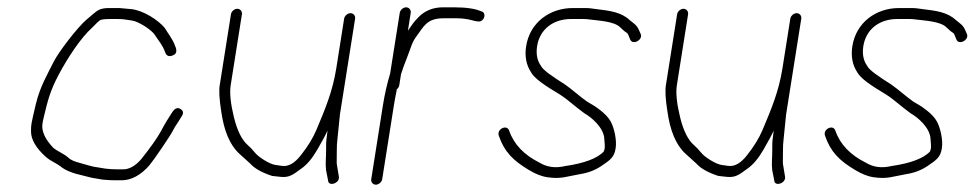

<svg xmlns="http://www.w3.org/2000/svg" viewBox="-20 -503 2665 525"><path d="M306.6 -481H277.5C264.6 -481 254.6 -478.8 247.7 -474.5C240.8 -470.2 230.6 -461.5 215.7 -448.6C192.4 -428.5 141.2 -362.8 126.7 -333.9C109.5 -299.5 89.3 -265.9 77.8 -217.5C71.2 -189.8 67.3 -172.5 66.2 -165.5C65.1 -158.5 64.6 -151.3 64.8 -144C64.7 -121.9 78 -98.7 104.8 -74.5C117.2 -63.2 132.9 -57.5 145.6 -48C158 -37.4 178.6 -29.1 206.8 -23C219 -20.4 229.3 -16.4 242.4 -15L259.5 -12C272.1 -10.7 284 -10 295.2 -10H312.8C338.3 -10 365.1 -23.8 388.8 -51.4C399.6 -64 444.3 -129.4 452.4 -145.1C456.4 -153 460.1 -159.3 463.6 -164L476.9 -185C482.6 -193.6 481.4 -200.3 473.3 -205.2C465.2 -210 457.6 -206.7 450.4 -195.3C437.8 -175.3 434.7 -171.6 419.4 -143.1C410.1 -125.9 392.4 -100.8 366.3 -68C350.3 -49.3 333.2 -40 317.5 -40H299.9C288.7 -40 277.9 -40.7 267.5 -42L249.5 -45C241.4 -45.9 232.3 -47.8 222.2 -50.7L198.3 -57.5C185.8 -61 174.5 -64.1 165.6 -73C154.9 -82.4 137.9 -89 126.5 -98C103 -122.3 92.9 -144.8 96.2 -165.5C97.1 -171.2 98.5 -178 100.5 -186C110.6 -227.9 116.9 -254.2 140.1 -298C164.6 -344.5 200.7 -399.5 232.4 -427.8C242.8 -438.6 249.7 -445.2 253.1 -447.5C256.6 -449.8 266.2 -451 281.8 -451H301.4C318.9 -451 321.9 -449.4 341.3 -446.8C358.8 -444.4 395.4 -420.7 403.3 -407.6C412.5 -393.1 424.9 -379.5 431.5 -360.3C435.3 -349.2 443.2 -346.7 455.1 -352.7C461.4 -355.9 463.5 -362 461.3 -371L457.8 -380C452.7 -394.8 437.2 -415.1 430.2 -427C412.1 -448.5 372.4 -474.2 339.7 -478Z M938.4 -467C930.5 -467 922.3 -459.9 921 -452L899.5 -316C889.5 -253 869 -204.4 845.1 -147.7C835.7 -125.5 821.7 -102.6 803 -79C785.7 -56.7 768.7 -46.8 750.6 -49.5C743.9 -50.5 738 -51.3 733 -52C717.1 -54.1 685.7 -74.1 677 -85.8C669.9 -94.6 663.1 -101.3 657.8 -106C641.4 -120 628.6 -145.6 619.5 -183C610.4 -220.4 607.5 -249.4 610.8 -270L641.5 -464C642.7 -471.9 636.8 -479 628.9 -479C620.9 -479 612.7 -471.9 611.5 -464L580.8 -270C578.4 -255.3 579.7 -232 584.7 -200C592.1 -145.4 608.6 -106.4 634.1 -83C640 -77.7 650 -68.5 664.4 -55.5C675.9 -42.5 695.6 -31.3 723.9 -22C730.2 -21.3 737.6 -20.5 746.3 -19.5C770.6 -16.7 781.1 -25.1 803.5 -41.7C818.9 -52.2 833.6 -69.5 847.6 -93.7C861.6 -117.8 870.9 -135.3 875.6 -146C874.6 -140.1 873.4 -126.3 872.4 -120C871.8 -116 871.6 -107.6 871.7 -94.9C871.9 -72.7 869.3 -56.5 871.5 -38L877 -10C877.2 8.4 909.9 -1.4 906.6 -20L902 -48C900.8 -52.7 900.3 -58.2 900.7 -64.5C901.3 -76.6 900.2 -106.1 902.4 -120L909.5 -190L951 -452C952.3 -459.9 946.3 -467 938.4 -467Z M1073.1 -468 1046.8 -302C1038.4 -274 1031.9 -245.3 1027.2 -216L995.1 -13C993.8 -5.1 999.8 2 1007.7 2C1015.6 2 1023.8 -5.1 1025.1 -13L1057.2 -216C1059.2 -228.7 1061.5 -240.7 1063.9 -252L1065 -259C1068.8 -261.7 1071 -265.3 1071.8 -270L1076.5 -300C1080 -311.7 1086 -328 1094.3 -349C1103.9 -373.3 1106.2 -387.2 1119 -404C1138.7 -430 1146.4 -453 1192.7 -453H1227.2C1242.8 -453 1257.1 -451.3 1269.9 -447.8C1282.7 -444.3 1290.9 -443.3 1294.5 -445C1307.2 -450.9 1308.5 -469.8 1295.8 -472C1279.8 -479.3 1254.8 -483 1220.7 -483H1191.5C1164.7 -483 1142.4 -474.2 1124.8 -456.5C1109.7 -441.4 1106.5 -434.7 1095.4 -419L1103.1 -468C1104.4 -475.9 1098.4 -483 1090.5 -483C1082.6 -483 1074.4 -475.9 1073.1 -468Z M1418.7 -377C1414.3 -349.4 1418.8 -325.4 1432.3 -305C1440.7 -289.2 1469.2 -269.2 1510.2 -245C1534 -229.9 1550.3 -213.1 1577.9 -193.3C1598.6 -181.5 1629.6 -154.2 1632.2 -125.6C1633.6 -110.5 1634.1 -101.5 1633.6 -98.5C1633.1 -95.5 1632.3 -92.3 1631.1 -89C1613.3 -69.4 1575.5 -56.1 1525.6 -49C1499.3 -42.7 1476 -45.7 1455.8 -58C1413.3 -79 1385 -108.3 1372.1 -146C1366 -163.8 1337.7 -150.1 1343.9 -132C1359 -87.9 1382.9 -64.1 1426 -38.3C1444.4 -27.3 1460.5 -20.6 1477.9 -18.2C1515 -13.1 1527.8 -20.2 1566.2 -26.9C1588 -30.2 1607.5 -37.7 1624.8 -49.4C1649.1 -66 1659.5 -72.9 1663.4 -97.5C1667.1 -120.8 1659 -153.9 1650 -170.6C1638 -192.7 1607.5 -213.1 1585.6 -225C1567.4 -237.5 1544.5 -258.4 1524.9 -272C1489.4 -294.5 1464.5 -311.5 1459.1 -323C1448.8 -337.5 1445.3 -355.5 1448.7 -377C1456.1 -424 1493.8 -451 1541.2 -451H1575.6C1580.4 -451 1585.2 -450.7 1589.9 -450C1614.7 -446.5 1659.1 -445.4 1676.2 -428C1683.4 -420.7 1689.5 -415.7 1694.4 -413C1696.2 -411.7 1697.8 -409 1699.1 -405L1702.7 -396C1709 -377.6 1739 -393.9 1731.9 -410L1727.5 -420C1721.1 -435.2 1713.1 -438.5 1701.9 -448C1679.1 -469.5 1648.1 -473.7 1611.5 -478L1596.6 -480C1591.7 -480.7 1586.2 -481 1580.4 -481H1546C1483.4 -481 1428.9 -441.5 1418.7 -377Z M2158.4 -467C2150.5 -467 2142.3 -459.9 2141 -452L2119.5 -316C2109.5 -253 2089 -204.4 2065.1 -147.7C2055.7 -125.5 2041.7 -102.6 2023 -79C2005.7 -56.7 1988.7 -46.8 1970.6 -49.5C1963.9 -50.5 1958 -51.3 1953 -52C1937.1 -54.1 1905.7 -74.1 1897 -85.8C1889.9 -94.6 1883.1 -101.3 1877.8 -106C1861.4 -120 1848.6 -145.6 1839.5 -183C1830.4 -220.4 1827.5 -249.4 1830.8 -270L1861.5 -464C1862.7 -471.9 1856.8 -479 1848.9 -479C1840.9 -479 1832.7 -471.9 1831.5 -464L1800.8 -270C1798.4 -255.3 1799.7 -232 1804.7 -200C1812.1 -145.4 1828.6 -106.4 1854.1 -83C1860 -77.7 1870 -68.5 1884.4 -55.5C1895.9 -42.5 1915.6 -31.3 1943.9 -22C1950.2 -21.3 1957.6 -20.5 1966.3 -19.5C1990.6 -16.7 2001.1 -25.1 2023.5 -41.7C2038.9 -52.2 2053.6 -69.5 2067.6 -93.7C2081.6 -117.8 2090.9 -135.3 2095.6 -146C2094.6 -140.1 2093.4 -126.3 2092.4 -120C2091.8 -116 2091.6 -107.6 2091.7 -94.9C2091.9 -72.7 2089.3 -56.5 2091.5 -38L2097 -10C2097.2 8.4 2129.9 -1.4 2126.6 -20L2122 -48C2120.8 -52.7 2120.3 -58.2 2120.7 -64.5C2121.3 -76.6 2120.2 -106.1 2122.4 -120L2129.5 -190L2171 -452C2172.3 -459.9 2166.3 -467 2158.4 -467Z M2310.7 -377C2306.3 -349.4 2310.8 -325.4 2324.3 -305C2332.7 -289.2 2361.2 -269.2 2402.2 -245C2426 -229.9 2442.3 -213.1 2469.9 -193.3C2490.6 -181.5 2521.6 -154.2 2524.2 -125.6C2525.6 -110.5 2526.1 -101.5 2525.6 -98.5C2525.1 -95.5 2524.3 -92.3 2523.1 -89C2505.3 -69.4 2467.5 -56.1 2417.6 -49C2391.3 -42.7 2368 -45.7 2347.8 -58C2305.3 -79 2277 -108.3 2264.1 -146C2258 -163.8 2229.7 -150.1 2235.9 -132C2251 -87.9 2274.9 -64.1 2318 -38.3C2336.4 -27.3 2352.5 -20.6 2369.9 -18.2C2407 -13.1 2419.8 -20.2 2458.2 -26.9C2480 -30.2 2499.5 -37.7 2516.8 -49.4C2541.1 -66 2551.5 -72.9 2555.4 -97.5C2559.1 -120.8 2551 -153.9 2542 -170.6C2530 -192.7 2499.5 -213.1 2477.6 -225C2459.4 -237.5 2436.5 -258.4 2416.9 -272C2381.4 -294.5 2356.5 -311.5 2351.1 -323C2340.8 -337.5 2337.3 -355.5 2340.7 -377C2348.1 -424 2385.8 -451 2433.2 -451H2467.6C2472.4 -451 2477.2 -450.7 2481.9 -450C2506.7 -446.5 2551.1 -445.4 2568.2 -428C2575.4 -420.7 2581.5 -415.7 2586.4 -413C2588.2 -411.7 2589.8 -409 2591.1 -405L2594.7 -396C2601 -377.6 2631 -393.9 2623.9 -410L2619.5 -420C2613.1 -435.2 2605.1 -438.5 2593.9 -448C2571.1 -469.5 2540.1 -473.7 2503.5 -478L2488.6 -480C2483.7 -480.7 2478.2 -481 2472.4 -481H2438C2375.4 -481 2320.9 -441.5 2310.7 -377Z"/></svg>

Font: MewTooHand
Style: CondIta
Weight: 400
Designer: Mew Too, Robert Jablonski
Version: Version 0.77